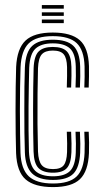

<svg xmlns="http://www.w3.org/2000/svg" viewBox="-20 -737 410 764"><path d="M191 7.5Q117.2 7.5 82.1 -23Q47 -53.5 44 -127.8Q43 -160.2 42.4 -204.4Q41.8 -248.5 41.8 -296.8Q41.8 -345 42.4 -390.4Q43 -435.8 44.2 -470.5Q47.8 -544 81.8 -575.8Q115.8 -607.5 190 -607.5Q263.2 -607.5 297.5 -577.1Q331.8 -546.8 334 -473.8Q334.2 -456 334.1 -432.9Q334 -409.8 333 -388.8H315.5Q317.5 -430.8 316.5 -473Q314.5 -537.5 285.2 -565.4Q256 -593.2 190 -593.2Q123.8 -593.2 94.2 -564.4Q64.8 -535.5 61.8 -469.5Q60.5 -434 59.9 -388.9Q59.2 -343.8 59.2 -296.2Q59.2 -248.8 59.9 -205.2Q60.5 -161.8 61.5 -129.2Q64 -64 94.5 -35.4Q125 -6.8 191 -6.8Q256 -6.8 284.9 -34.8Q313.8 -62.8 316.5 -128.5Q317.2 -147 317.1 -166.1Q317 -185.2 315.5 -212.8H333Q334.2 -190 334.5 -170.5Q334.8 -151 334 -128Q331 -55.5 298.1 -24Q265.2 7.5 191 7.5ZM191 -21Q133.8 -21 107.4 -47.1Q81 -73.2 79 -130Q77.8 -164 77.2 -208.6Q76.8 -253.2 76.8 -301Q76.8 -348.8 77.2 -392.6Q77.8 -436.5 79 -468.5Q81.8 -530.2 108.4 -554.6Q135 -579 190 -579Q246 -579 271.6 -554.9Q297.2 -530.8 299 -472.5Q299.5 -455.2 299.4 -433.8Q299.2 -412.2 298 -388.8H280.5Q281.8 -413 281.9 -434.8Q282 -456.5 281.5 -472Q280.2 -524.2 258.1 -544.4Q236 -564.5 190 -564.5Q144.5 -564.5 121.6 -543.8Q98.8 -523 96.2 -467.2Q95.5 -442.5 94.8 -401.8Q94 -361 93.6 -313.1Q93.2 -265.2 93.6 -218.2Q94 -171.2 95.2 -133.8Q97.8 -78.5 120.4 -57Q143 -35.5 191 -35.5Q236.8 -35.5 258.1 -56.1Q279.5 -76.8 281.5 -129.2Q282.2 -146.5 282.1 -165.4Q282 -184.2 280.5 -212.8H298Q299.5 -182.8 299.6 -164.6Q299.8 -146.5 299 -129Q296.2 -70.5 271.9 -45.8Q247.5 -21 191 -21ZM191 -49.8Q151.5 -49.8 133.2 -68.2Q115 -86.8 113.5 -134.2Q112.5 -167 112 -210Q111.5 -253 111.6 -299.2Q111.8 -345.5 112.2 -389Q112.8 -432.5 113.8 -466.2Q115.8 -514.8 134.1 -532.5Q152.5 -550.2 190 -550.2Q229 -550.2 246.1 -532.4Q263.2 -514.5 264.2 -470.5Q264.5 -455.5 264.4 -435.4Q264.2 -415.2 263 -388.8H245.8Q246.8 -414.8 246.9 -435.1Q247 -455.5 246.8 -470Q246 -505.8 233.6 -520.8Q221.2 -535.8 190 -535.8Q159.5 -535.8 146.1 -520.5Q132.8 -505.2 131.2 -465.5Q130 -424.2 129.4 -365.2Q128.8 -306.2 129.2 -244.6Q129.8 -183 131.2 -134.2Q132.8 -95.8 146 -80Q159.2 -64.2 191 -64.2Q221.8 -64.2 233.6 -79.5Q245.5 -94.8 246.8 -131.5Q247.2 -149 247.2 -166.1Q247.2 -183.2 245.8 -212.8H263Q264.5 -185.5 264.6 -165.8Q264.8 -146 264.2 -131.2Q262.5 -86.2 246 -68Q229.5 -49.8 191 -49.8ZM146.5 -702.5V-716.8H233.8V-702.5ZM146.5 -673.8V-688H233.8V-673.8ZM146.5 -645V-659.2H233.8V-645Z"/></svg>

Font: Big Shoulders Inline Display SemiBold
Style: Regular
Weight: 600
Designer: Patric King
Foundry: XO Type Co
Version: Version 1.000